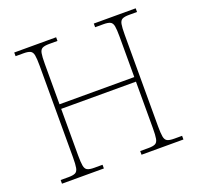

<svg xmlns="http://www.w3.org/2000/svg" viewBox="-125 -848 1011 982"><g transform="rotate(-20 380.5 -357.0)"><path d="M50 0V-20H93Q118 -20 130 -26Q142 -32 145.5 -51Q149 -70 149 -108V-606Q149 -645 145.5 -663.5Q142 -682 130 -688Q118 -694 93 -694H50V-714H278V-694H233Q208 -694 196 -688Q184 -682 180.5 -663.5Q177 -645 177 -606V-386H584V-606Q584 -645 580.5 -663.5Q577 -682 565 -688Q553 -694 528 -694H483V-714H711V-694H668Q643 -694 631 -688Q619 -682 615.5 -663.5Q612 -645 612 -606V-108Q612 -70 615.5 -51Q619 -32 631 -26Q643 -20 668 -20H711V0H483V-20H528Q553 -20 565 -26Q577 -32 580.5 -51Q584 -70 584 -108V-361H177V-108Q177 -70 180.5 -51Q184 -32 196 -26Q208 -20 233 -20H278V0Z"/></g></svg>

Font: Noto Serif Tamil Thin
Style: Italic
Weight: 100
Italic angle: -12°
Designer: Indian Type Foundry, Tom Grace, and the Monotype Design Team
Foundry: Monotype Imaging Inc.
Version: Version 2.003; ttfautohint (v1.8.4.7-5d5b)